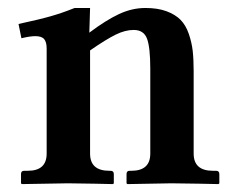

<svg xmlns="http://www.w3.org/2000/svg" viewBox="-20 -465 575 486"><path d="M208 -444.8 206.1 -382.3Q247.6 -413.6 280.8 -429.2Q314 -444.8 348.1 -444.8Q379.4 -444.8 401.6 -436.5Q423.8 -428.2 437 -414.8Q450.2 -401.4 457.8 -379.6Q465.3 -357.9 467.8 -336.2Q470.2 -314.5 470.2 -284.2V-76.2Q470.2 -32.7 519 -32.7H526.9Q535.2 -32.7 535.2 -24.4V-1L533.2 1L485.4 0Q438 -1 413.6 -1L302.2 1L300.3 -1V-24.4Q300.3 -32.7 308.1 -32.7H312.5Q360.4 -32.7 360.4 -76.2V-291Q360.4 -345.2 352.1 -367.2Q343.8 -389.2 318.4 -389.2Q296.9 -389.2 272.9 -377.4Q249 -365.7 208 -337.4V-76.2Q208 -32.7 256.8 -32.7H259.8Q268.1 -32.7 268.1 -24.4V-1L266.1 1L220.7 0Q175.8 -1 151.4 -1L35.2 1L33.2 -1V-24.4Q33.2 -32.7 41 -32.7H50.3Q98.1 -32.7 98.1 -76.2V-342.3Q98.1 -358.4 91.8 -366Q85.4 -373.5 69.3 -373.5Q56.2 -373.5 34.2 -368.2L26.9 -404.3Q81.1 -416 109.1 -424.1Q137.2 -432.1 168.9 -444.8Z"/></svg>

Font: LL2
Style: Bold
Weight: 700
Designer: Philipp H. Poll
Foundry: Philipp H. Poll
Version: Version 2.7.x